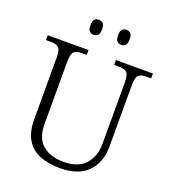

<svg xmlns="http://www.w3.org/2000/svg" viewBox="-161 -1024 1022 1151"><g transform="rotate(20 350.0 -448.0)"><path d="M353 10Q278 10 223.5 -12.5Q169 -35 139.5 -84.5Q110 -134 110 -215V-605Q110 -656 94.5 -669.5Q79 -683 45 -683H14V-714H274V-683H243Q209 -683 193.5 -669Q178 -655 178 -603V-210Q178 -116 228 -74.5Q278 -33 361 -33Q455 -33 500 -84Q545 -135 545 -213V-605Q545 -656 529.5 -669.5Q514 -683 479 -683H449V-714H685V-683H655Q621 -683 605.5 -669Q590 -655 590 -603V-212Q590 -113 531 -51.5Q472 10 353 10ZM447 -810Q431 -810 420.5 -820.5Q410 -831 410 -858Q410 -886 420.5 -896Q431 -906 447 -906Q463 -906 473.5 -896Q484 -886 484 -858Q484 -831 473.5 -820.5Q463 -810 447 -810ZM271 -810Q255 -810 244.5 -820.5Q234 -831 234 -858Q234 -886 244.5 -896Q255 -906 271 -906Q287 -906 297.5 -896Q308 -886 308 -858Q308 -831 297.5 -820.5Q287 -810 271 -810Z"/></g></svg>

Font: Noto Serif Hentaigana Light
Style: Regular
Weight: 300
Designer: Kazuhiro Yamada
Foundry: nipponia
Version: Version 1.000; ttfautohint (v1.8.4.7-5d5b)